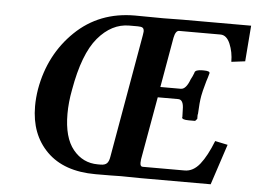

<svg xmlns="http://www.w3.org/2000/svg" viewBox="-48 -707 1026 768"><g transform="rotate(5 465.0 -323.0)"><path d="M367.2 -40H378.9Q396 -40 404.1 -48.1Q412.1 -56.2 415 -75.2L502 -570.8Q503.9 -583 503.9 -585Q503.9 -596.2 498.5 -600.1Q493.2 -604 479 -604H444.8Q374 -604 319.1 -539.1Q264.2 -474.1 238.8 -328.1Q229 -277.3 229 -231Q229 -135.7 268.1 -87.9Q307.1 -40 367.2 -40ZM362.8 0H361.8Q234.9 0 166 -68.6Q97.2 -137.2 97.2 -250Q97.2 -283.2 103 -318.8Q127.9 -460 224.4 -553Q320.8 -646 463.9 -646L578.1 -645Q590.3 -645 615.7 -645.5Q641.1 -646 653.8 -646H930.2L918.9 -502L863.8 -495.1Q863.8 -534.2 849.9 -567.1Q835.9 -600.1 811 -600.1H645Q630.9 -600.1 625 -570.8L589.8 -370.1H671.9Q692.9 -370.1 708 -411.1Q709 -412.1 714.1 -423.1Q719.2 -434.1 721.2 -439.9L720.2 -439Q723.1 -451.2 751 -451.2H756.8Q782.7 -451.2 780.8 -441.9Q774.9 -419.9 771 -409.2Q757.8 -362.3 755.9 -349.1Q751 -322.3 749 -273.9H748V-255.9L740.2 -247.1H714.8Q687 -247.1 687 -256.8H688L687 -288.1Q687 -328.1 665 -328.1H583L538.1 -75.2Q537.1 -69.3 537.1 -61Q537.1 -45.9 546.9 -45.9H715.8Q750 -45.9 776.6 -79.3Q803.2 -112.8 827.1 -173.8L877.9 -163.1L824.2 0H540L463.9 -1Q432.6 0 362.8 0Z"/></g></svg>

Font: Linux Libertine O
Style: Semibold Italic
Weight: 600
Italic angle: -11.5°
Designer: Philipp H. Poll
Foundry: Philipp H. Poll
Version: Version 5.1.2